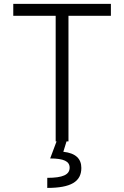

<svg xmlns="http://www.w3.org/2000/svg" viewBox="-20 -713 626 968"><path d="M260.7 0H265.1L232.9 85.9C301.3 85.9 331.1 100.1 331.1 132.3C331.1 168 296.4 183.6 218.3 183.6V234.4C336.9 234.4 390.1 203.1 390.1 133.8C390.1 87.9 362.3 59.1 299.3 52.2L315.4 0H325.2V-633.3H539.1V-693.4H46.9V-633.3H260.7Z"/></svg>

Font: Cascadia Mono Light
Style: Regular
Weight: 300
Monospace: yes
Designer: Aaron Bell
Foundry: Saja Typeworks
Version: Version 2404.023